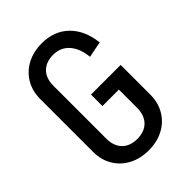

<svg xmlns="http://www.w3.org/2000/svg" viewBox="-215 -820 934 934"><g transform="rotate(-45 252.0 -352.5)"><path d="M240 -296.2V-375H444V-296.2ZM353 -170.5V-372H444V-170.5ZM50 -171.2V-533.8H141V-171.2ZM50 -533.5Q50 -589 75 -631.2Q100 -673.5 144.8 -697.2Q189.5 -721 247.5 -721V-642.2Q197.5 -642.2 169.2 -613.9Q141 -585.5 141 -533.5ZM50 -171.5H141Q141 -120.2 169.2 -91.5Q197.5 -62.8 247.5 -62.8V16Q189.5 16 144.8 -7.8Q100 -31.5 75 -73.8Q50 -116 50 -171.5ZM366.5 -508.2Q360.5 -571 329 -606.6Q297.5 -642.2 246.5 -642.2V-721Q331.5 -721 385.1 -669.1Q438.8 -617.2 449.5 -524.5ZM444 -171.5Q444 -116 419 -73.8Q394 -31.5 349.6 -7.8Q305.2 16 246.5 16V-62.8Q296.5 -62.8 324.8 -91.5Q353 -120.2 353 -171.5Z"/></g></svg>

Font: Akshar Light
Style: Regular
Weight: 300
Designer: Tall Chai
Foundry: Tall Chai
Version: Version 1.100